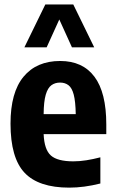

<svg xmlns="http://www.w3.org/2000/svg" viewBox="-20 -828 516 858"><path d="M289.5 10.5Q152.5 10.5 89.8 -56Q27 -122.5 27 -275.5Q27 -415 85.2 -485.2Q143.5 -555.5 249 -555.5Q349.5 -555.5 402.2 -485Q455 -414.5 455 -271.5V-228.5H175Q178 -159 207.5 -133Q237 -107 307.5 -107Q336 -107 366 -111.8Q396 -116.5 428.5 -125V-8Q355.5 10.5 289.5 10.5ZM248.5 -459Q226 -459 209.8 -447.2Q193.5 -435.5 184.5 -405Q175.5 -374.5 175 -318H318.5Q317.5 -374.5 309.5 -405Q301.5 -435.5 286 -447.2Q270.5 -459 248.5 -459ZM89 -616.5 182.5 -808H307.5L401 -616.5H301.5L245 -741L188.5 -616.5Z"/></svg>

Font: Encode Sans Condensed Condensed
Style: Bold
Weight: 700
Width: 3
Designer: Multiple Designers
Foundry: Impallari Type
Version: Version 3.000; ttfautohint (v1.8.3) -l 8 -r 50 -G 200 -x 14 